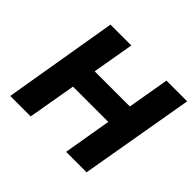

<svg xmlns="http://www.w3.org/2000/svg" viewBox="-161 -904 1108 1108"><g transform="rotate(45 393.5 -350.0)"><path d="M161 -700 43 0H210L261 -294H549L499 0H666L787 -700H618L574 -445H287L331 -700Z"/></g></svg>

Font: Jost*
Style: Bold Italic
Weight: 700
Italic angle: -10°
Version: Version 3.7